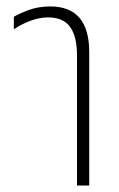

<svg xmlns="http://www.w3.org/2000/svg" viewBox="-20 -576 368 596"><path d="M219 0V-404Q219 -463 197.5 -492.5Q176 -522 129 -522Q103 -522 74.5 -511.5Q46 -501 23 -485V-524Q40 -534 69.5 -545Q99 -556 136 -556Q257 -556 257 -414V0Z"/></svg>

Font: Noto Sans Thai Cond ExtLt
Style: Regular
Weight: 200
Width: 3
Designer: Monotype Design Team
Foundry: Monotype Imaging Inc.
Version: Version 2.002; ttfautohint (v1.8.4.7-5d5b)